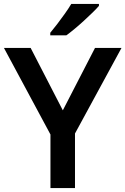

<svg xmlns="http://www.w3.org/2000/svg" viewBox="-20 -958 639 978"><path d="M300 -396 464 -714H599L362 -278V0H237V-273L0 -714H136ZM484 -928Q472 -914 451.5 -894Q431 -874 407 -852Q383 -830 359.5 -810.5Q336 -791 318 -778H236V-791Q252 -810 271.5 -835.5Q291 -861 310.5 -888.5Q330 -916 343 -938H484Z"/></svg>

Font: Noto Sans New Tai Lue SemiBold
Style: Regular
Weight: 600
Version: Version 2.003